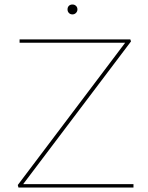

<svg xmlns="http://www.w3.org/2000/svg" viewBox="-20 -833 656 853"><path d="M573 -15V0H62L59 -11L536 -643H67V-658H559L562 -649L83 -15ZM280 -791Q280 -801 286 -807Q292 -813 302 -813Q311 -813 317.5 -807Q324 -801 324 -791Q324 -782 317.5 -775.5Q311 -769 302 -769Q292 -769 286 -775.5Q280 -782 280 -791Z"/></svg>

Font: Ysabeau Thin
Style: Regular
Weight: 200
Designer: Christian Thalmann (Catharsis Fonts)
Version: Version 0.003